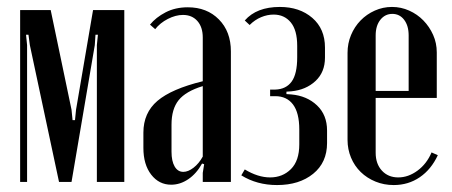

<svg xmlns="http://www.w3.org/2000/svg" viewBox="-20 -524 1303 553"><path d="M338 0H259V-394L262 -424H255L253 -394L186 0H150L66 -394L62 -424H55L58 -394V0H38V-495H126L186 -208L189 -178H196L199 -208L248 -495H338Z M393 -142Q393 -199 433.5 -233.5Q474 -268 564 -290V-416Q564 -446 548.5 -463.5Q533 -481 507 -481Q486 -481 463.5 -469.5Q441 -458 427 -440L412 -453Q429 -474 457 -488.5Q485 -503 521 -503Q576 -503 610.5 -468Q645 -433 645 -376V0H564V-26L568 -51L562 -53Q546 -24 522.5 -8Q499 8 473 8Q438 8 415.5 -21Q393 -50 393 -98ZM508 -29Q522 -29 537.5 -41Q553 -53 564 -73V-276Q515 -261 494.5 -235.5Q474 -210 474 -165V-87Q474 -60 483 -44.5Q492 -29 508 -29Z M778 9Q720 9 675 -19L685 -36Q723 -13 758 -13Q794 -13 818 -37Q842 -61 842 -108V-151Q842 -199 824 -223Q806 -247 773 -247H758V-266H773Q804 -267 820 -289Q836 -311 836 -359V-392Q836 -437 817.5 -459.5Q799 -482 768 -482Q750 -482 732 -474.5Q714 -467 699 -452L685 -465Q719 -504 786 -504Q843 -504 879.5 -472.5Q916 -441 916 -387V-358Q916 -316 888.5 -290.5Q861 -265 819 -261L805 -260V-253L819 -252Q864 -248 893 -220.5Q922 -193 922 -148V-112Q922 -56 882 -23.5Q842 9 778 9Z M981 -372Q981 -399 991 -423Q1001 -447 1018.5 -465Q1036 -483 1059.5 -493.5Q1083 -504 1109 -504Q1135 -504 1158.5 -493.5Q1182 -483 1199.5 -465Q1217 -447 1227.5 -423.5Q1238 -400 1238 -373V-242H1062V-84Q1062 -52 1080 -32.5Q1098 -13 1127 -13Q1156 -13 1182.5 -32.5Q1209 -52 1223 -85L1241 -77Q1222 -36 1189 -13.5Q1156 9 1114 9Q1086 9 1061.5 -1Q1037 -11 1019 -28.5Q1001 -46 991 -70Q981 -94 981 -121ZM1157 -262V-422Q1157 -450 1144 -467Q1131 -484 1110 -484Q1089 -484 1075.5 -467Q1062 -450 1062 -422V-262Z"/></svg>

Font: Moniqa SemBd Narrow Heading
Style: Regular
Weight: 600
Width: 4
Designer: Rajesh Rajput
Foundry: Rajesh Rajput
Version: Version 1.000